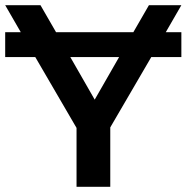

<svg xmlns="http://www.w3.org/2000/svg" viewBox="-29 -720 719 740"><path d="M266 0V-227L107 -500H-9V-596H51L-9 -700H127L187 -596H485L545 -700H670L610 -596H670V-500H554L396 -229V0ZM242 -500 336 -336 430 -500Z"/></svg>

Font: Montserrat Thin SemiBold
Style: Regular
Weight: 600
Version: Version 9.000